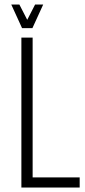

<svg xmlns="http://www.w3.org/2000/svg" viewBox="-20 -833 379 853"><path d="M125 -45H334V0H75V-666H125ZM78 -708 30 -813H66L101 -745L136 -813H172L124 -708Z"/></svg>

Font: Khand Light
Style: Regular
Weight: 300
Designer: Devanagari: Sanchit Sawaria, Jyotish Sonowal; Latin: Satya Rajpurohit
Foundry: Indian Type Foundry
Version: Version 1.101;PS 1.0;hotconv 1.0.78;makeotf.lib2.5.61930; tt